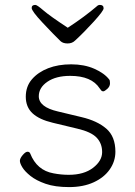

<svg xmlns="http://www.w3.org/2000/svg" viewBox="-20 -746 550 782"><path d="M256 -633Q325 -678 375 -721Q380 -726 387 -726Q402 -726 402 -712Q402 -702 362 -658Q322 -614 286 -581Q274 -569 255.5 -569Q237 -569 227 -578Q198 -606 153.5 -653.5Q109 -701 109 -713.5Q109 -726 124 -726Q131 -726 157 -703.5Q183 -681 256 -633ZM195 -246Q140 -259 112.5 -284.5Q85 -310 85 -352Q85 -394 110 -423Q135 -452 176 -468Q217 -484 270 -484Q323 -484 364 -466Q405 -448 425 -422Q428 -419 428 -406.5Q428 -394 417 -384Q406 -374 400.5 -374Q395 -374 392.5 -377.5Q390 -381 386 -386Q353 -437 266 -437Q208 -437 173 -413Q138 -389 138 -354Q138 -310 216 -292L312 -269Q376 -254 413 -222Q450 -190 450 -128Q450 -89 427 -56Q404 -23 361.5 -3.5Q319 16 261.5 16Q204 16 165.5 2.5Q127 -11 104 -29.5Q81 -48 71 -64.5Q61 -81 61 -91Q61 -101 72.5 -114.5Q84 -128 92 -128Q100 -128 103 -121Q130 -52 198 -40Q229 -34 260 -34Q322 -34 359 -62.5Q396 -91 396 -126.5Q396 -162 373.5 -185.5Q351 -209 295 -222Z"/></svg>

Font: LXGW WenKai Lite Light
Style: Regular
Weight: 300
Designer: LXGW / Fontworks Inc.
Foundry: LXGW / Fontworks Inc.
Version: Version 1.511; March 25, 2025